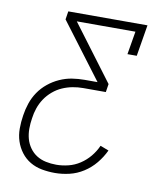

<svg xmlns="http://www.w3.org/2000/svg" viewBox="-82 -600 765 874"><g transform="rotate(10 300.0 -162.5)"><path d="M230 205Q199 205 169.5 199.5Q140 194 115.5 179.5Q91 165 73.5 142Q56 119 47 91.5Q38 64 38 33.5Q38 3 43 -28Q47 -56 56.5 -84.5Q66 -113 83 -138Q100 -163 124 -182.5Q148 -202 176 -214.5Q204 -227 232.5 -231.5Q261 -236 290 -236H350L157 -492L163 -530H529L505 -385H462L480 -492H209L401 -236L395 -198H290Q266 -198 242 -193.5Q218 -189 195 -179Q172 -169 152 -152Q132 -135 118 -114Q104 -93 96 -69.5Q88 -46 85 -22Q81 2 81 26.5Q81 51 87 73Q93 95 106.5 114Q120 133 139 145Q158 157 181.5 162Q205 167 230 167Q257 167 285.5 160Q314 153 339 136.5Q364 120 383 97Q402 74 414 47L453 62Q438 94 415 122Q392 150 361.5 169.5Q331 189 297 197Q263 205 230 205Z"/></g></svg>

Font: Iosevka Curly Slab XLtEx
Style: Italic
Weight: 200
Width: 7
Italic angle: -9°
Monospace: yes
Designer: Belleve Invis
Foundry: Belleve Invis
Version: Version 11.1.0; ttfautohint (v1.8.3)